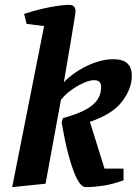

<svg xmlns="http://www.w3.org/2000/svg" viewBox="-20 -758 566 788"><path d="M30 10 161 -651 89 -660 79 -701Q131 -718 182 -728Q233 -738 264 -738Q278 -738 284 -730.5Q290 -723 290 -713Q290 -707 285.5 -679Q281 -651 274 -609Q267 -567 258.5 -517.5Q250 -468 242 -420Q255 -435 277 -451.5Q299 -468 326.5 -482.5Q354 -497 385 -506Q416 -515 446 -515Q484 -515 502.5 -498Q521 -481 521 -446Q521 -395 482 -342.5Q443 -290 349 -258L409 -66H487V-18Q439 -1 401.5 4.5Q364 10 332 10Q318 10 305 -9Q292 -28 281 -58.5Q270 -89 261 -122.5Q252 -156 246 -186.5Q240 -217 236.5 -236Q233 -255 233 -255L238 -273Q296 -289 330.5 -307.5Q365 -326 380 -349Q395 -372 395 -400Q395 -416 387.5 -422.5Q380 -429 366 -429Q348 -429 322.5 -417.5Q297 -406 272 -388Q247 -370 230 -348L167 -4Z"/></svg>

Font: Manuale
Style: Bold Italic
Weight: 700
Italic angle: -11°
Version: Version 1.002